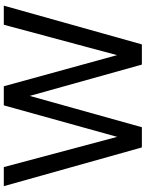

<svg xmlns="http://www.w3.org/2000/svg" viewBox="105 -890 785 1036"><g transform="rotate(-90 498.0 -372.5)"><path d="M220 0 11 -745H114L277 -133L447 -745H550L718 -134L882 -745H985L776 0H667L498 -605L329 0Z"/></g></svg>

Font: Pitagon Sans Text Medium
Style: Regular
Weight: 500
Designer: Travis Tran
Foundry: Pitagon
Version: Version 1.000; ttfautohint (v1.8.4.7-5d5b);gftools[0.9.26]